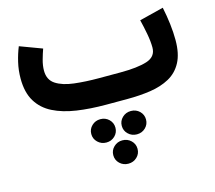

<svg xmlns="http://www.w3.org/2000/svg" viewBox="-104 -534 1106 986"><g transform="rotate(-15 449.5 -41.5)"><path d="M607.9 126Q607.9 151.9 589.4 169.9Q570.8 188 543.5 188Q516.6 188 497.8 169.9Q479 151.9 479 126Q479 100.1 497.8 82Q516.6 64 543.5 64Q570.8 64 589.4 82Q607.9 100.1 607.9 126ZM445.3 126Q445.3 151.9 426.8 169.9Q408.2 188 381.3 188Q354.5 188 335.7 169.9Q316.9 151.9 316.9 126Q316.9 100.1 335.7 82Q354.5 64 381.3 64Q408.2 64 426.8 82Q445.3 100.1 445.3 126ZM526.9 260.3Q526.9 286.6 508.1 304.4Q489.3 322.3 462.4 322.3Q435.5 322.3 416.7 304.4Q397.9 286.6 397.9 260.3Q397.9 234.4 416.7 216.3Q435.5 198.2 462.4 198.2Q489.3 198.2 508.1 216.3Q526.9 234.4 526.9 260.3ZM542.5 0H429.7Q345.2 0 274.2 -10.5Q203.1 -21 150.6 -47.4Q98.1 -73.7 69.1 -121.3Q40 -168.9 40 -243.2Q40 -287.1 49.8 -328.9Q59.6 -370.6 74.2 -406.2L191.9 -362.3Q183.6 -339.4 175 -308.8Q166.5 -278.3 166.5 -251Q166.5 -202.1 202.6 -178.7Q238.8 -155.3 298.6 -148.2Q358.4 -141.1 429.7 -141.1H543.9Q634.3 -141.1 684.8 -157.2Q735.4 -173.3 735.4 -222.2Q735.4 -254.4 727.8 -295.4Q720.2 -336.4 710.9 -373.5L839.4 -405.8Q849.1 -359.9 854.5 -314.7Q859.9 -269.5 859.9 -229Q859.9 -155.8 835.4 -110.4Q811 -64.9 767.3 -41Q723.6 -17.1 666 -8.5Q608.4 0 542.5 0Z"/></g></svg>

Font: Vazirmatn RD UI ExtraBold
Style: Regular
Weight: 800
Designer: Saber Rastikerdar
Foundry: Saber Rastikerdar
Version: Version 33.003